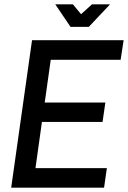

<svg xmlns="http://www.w3.org/2000/svg" viewBox="-20 -873 595 893"><path d="M129 -686H555L541 -595H216L188 -396H470L457 -306H175L145 -91H477L464 0H32ZM237 -853H319L357 -807L408 -853H492L393 -748H308Z"/></svg>

Font: Archivo Narrow Medium
Style: Italic
Weight: 500
Italic angle: -8°
Designer: Hector Gatti
Foundry: Omnibus-Type
Version: Version 2.001